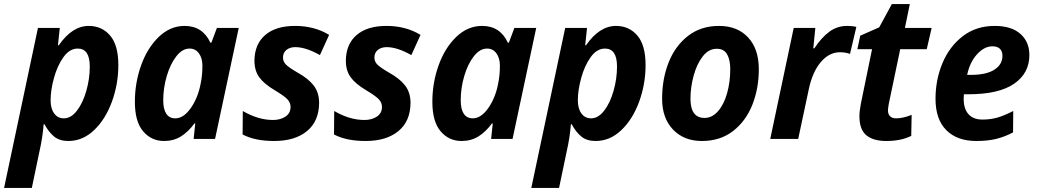

<svg xmlns="http://www.w3.org/2000/svg" viewBox="-53 -681 5085 941"><path d="M133 -544H240L231 -459H235Q301 -554 382 -554Q446 -554 486.5 -507Q527 -460 527 -362Q527 -270 496 -184Q465 -98 409 -44Q353 10 282 10Q239 10 212.5 -11.5Q186 -33 165 -72H161Q156 -7 140 63L103 240H-33ZM387 -355Q387 -443 328 -443Q288 -443 258 -401Q228 -359 211.5 -299Q195 -239 195 -189Q195 -149 212.5 -125Q230 -101 260 -101Q295 -101 324 -138.5Q353 -176 370 -235.5Q387 -295 387 -355Z M608 -182Q608 -275 638.5 -360.5Q669 -446 725 -500Q781 -554 852 -554Q940 -554 978 -472H983L1010 -544H1117L1001 0H896L904 -76H900Q870 -35 834 -12.5Q798 10 751 10Q689 10 648.5 -37.5Q608 -85 608 -182ZM931 -274Q939 -313 939 -359Q939 -396 922 -419.5Q905 -443 876 -443Q841 -443 811.5 -405.5Q782 -368 764.5 -309Q747 -250 747 -189Q747 -146 762 -123.5Q777 -101 806 -101Q847 -101 882.5 -152Q918 -203 931 -274Z M1136 -22 1137 -137Q1212 -93 1285 -93Q1321 -93 1346 -109.5Q1371 -126 1371 -157Q1371 -178 1355.5 -194.5Q1340 -211 1293 -239Q1241 -270 1217.5 -302.5Q1194 -335 1194 -384Q1195 -465 1247 -509.5Q1299 -554 1393 -554Q1488 -554 1560 -510L1515 -411Q1446 -450 1394 -450Q1368 -450 1351 -436.5Q1334 -423 1334 -399Q1334 -379 1348.5 -364.5Q1363 -350 1404 -326Q1457 -297 1484 -262.5Q1511 -228 1511 -176Q1510 -86 1451 -38Q1392 10 1291 10Q1196 10 1136 -22Z M1584 -22 1585 -137Q1660 -93 1733 -93Q1769 -93 1794 -109.5Q1819 -126 1819 -157Q1819 -178 1803.5 -194.5Q1788 -211 1741 -239Q1689 -270 1665.5 -302.5Q1642 -335 1642 -384Q1643 -465 1695 -509.5Q1747 -554 1841 -554Q1936 -554 2008 -510L1963 -411Q1894 -450 1842 -450Q1816 -450 1799 -436.5Q1782 -423 1782 -399Q1782 -379 1796.5 -364.5Q1811 -350 1852 -326Q1905 -297 1932 -262.5Q1959 -228 1959 -176Q1958 -86 1899 -38Q1840 10 1739 10Q1644 10 1584 -22Z M2066 -182Q2066 -275 2096.5 -360.5Q2127 -446 2183 -500Q2239 -554 2310 -554Q2398 -554 2436 -472H2441L2468 -544H2575L2459 0H2354L2362 -76H2358Q2328 -35 2292 -12.5Q2256 10 2209 10Q2147 10 2106.5 -37.5Q2066 -85 2066 -182ZM2389 -274Q2397 -313 2397 -359Q2397 -396 2380 -419.5Q2363 -443 2334 -443Q2299 -443 2269.5 -405.5Q2240 -368 2222.5 -309Q2205 -250 2205 -189Q2205 -146 2220 -123.5Q2235 -101 2264 -101Q2305 -101 2340.5 -152Q2376 -203 2389 -274Z M2717 -544H2824L2815 -459H2819Q2885 -554 2966 -554Q3030 -554 3070.5 -507Q3111 -460 3111 -362Q3111 -270 3080 -184Q3049 -98 2993 -44Q2937 10 2866 10Q2823 10 2796.5 -11.5Q2770 -33 2749 -72H2745Q2740 -7 2724 63L2687 240H2551ZM2971 -355Q2971 -443 2912 -443Q2872 -443 2842 -401Q2812 -359 2795.5 -299Q2779 -239 2779 -189Q2779 -149 2796.5 -125Q2814 -101 2844 -101Q2879 -101 2908 -138.5Q2937 -176 2954 -235.5Q2971 -295 2971 -355Z M3192 -197Q3192 -294 3224 -375Q3256 -456 3319 -505Q3382 -554 3471 -554Q3561 -554 3613.5 -497.5Q3666 -441 3666 -342Q3666 -248 3634.5 -168Q3603 -88 3540 -39Q3477 10 3387 10Q3299 10 3245.5 -46Q3192 -102 3192 -197ZM3526 -343Q3526 -388 3510.5 -415Q3495 -442 3460 -442Q3420 -442 3391 -404.5Q3362 -367 3346.5 -310Q3331 -253 3331 -197Q3331 -103 3400 -103Q3437 -103 3466 -136Q3495 -169 3510.5 -224Q3526 -279 3526 -343Z M3837 -544H3943L3933 -444H3938Q3973 -497 4011.5 -525.5Q4050 -554 4099 -554Q4126 -554 4144 -549L4113 -417Q4089 -425 4064 -425Q4011 -425 3970 -377Q3929 -329 3911 -244L3859 0H3722Z M4159 -112Q4159 -134 4166 -172L4221 -440H4149L4163 -506L4256 -547L4318 -661H4406L4382 -544H4513L4489 -440H4359L4303 -172Q4299 -150 4299 -140Q4299 -121 4309.5 -111Q4320 -101 4339 -101Q4372 -101 4415 -118L4413 -15Q4363 10 4291 10Q4227 10 4193 -18Q4159 -46 4159 -112Z M4532 -197Q4532 -290 4566 -371.5Q4600 -453 4665.5 -503.5Q4731 -554 4822 -554Q4904 -554 4948 -515Q4992 -476 4992 -411Q4992 -322 4917 -270.5Q4842 -219 4694 -219H4671Q4670 -211 4670 -196Q4670 -148 4693.5 -121.5Q4717 -95 4762 -95Q4801 -95 4834.5 -104.5Q4868 -114 4913 -137L4912 -32Q4870 -10 4828.5 0Q4787 10 4732 10Q4638 10 4585 -43Q4532 -96 4532 -197ZM4705 -314Q4781 -314 4820.5 -339.5Q4860 -365 4860 -407Q4860 -430 4847.5 -442Q4835 -454 4811 -454Q4771 -454 4735.5 -415Q4700 -376 4687 -314Z"/></svg>

Font: Noto Sans Display
Style: Bold Italic
Weight: 700
Italic angle: -12°
Designer: Monotype Design team
Foundry: Monotype Imaging Inc.
Version: Version 1.000